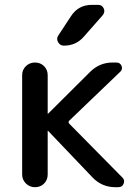

<svg xmlns="http://www.w3.org/2000/svg" viewBox="-20 -780 578 800"><path d="M72.3 -52.7V-466.8Q72.3 -489.3 87.9 -504.4Q103.5 -519.5 126 -519.5Q148.4 -519.5 163.6 -504.4Q178.7 -489.3 178.7 -466.8V-306.6L179.7 -305.7L180.7 -306.6L355.5 -480.5Q395.5 -520.5 452.1 -519.5H464.8Q480.5 -519.5 486.3 -505.9Q492.2 -492.2 481.4 -481.4L268.6 -277.3Q262.7 -271.5 268.6 -264.6L490.2 -40Q501 -29.3 495.1 -14.6Q489.3 0 472.7 0H460.9Q404.3 0 365.2 -41L180.7 -234.4Q180.7 -235.4 179.7 -235.4L178.7 -234.4V-52.7Q178.7 -30.3 163.6 -15.1Q148.4 0 126 0Q103.5 0 87.9 -15.6Q72.3 -31.2 72.3 -52.7ZM363.3 -759.8H388.7Q405.3 -759.8 412.1 -745.1Q418.9 -730.5 408.2 -716.8L329.1 -627Q296.9 -589.8 246.1 -589.8Q230.5 -589.8 222.2 -604Q213.9 -618.2 222.7 -631.8L275.4 -711.9Q305.7 -759.8 363.3 -759.8Z"/></svg>

Font: Rounded Mgen+ 2p medium
Style: Regular
Weight: 500
Designer: [Source Han Sans]
Ryoko NISHIZUKA  (kana & ideographs); Paul D. Hunt (Latin, Greek & Cyrillic); Wenlong ZHANG  (bopomofo
Version: Version 1.059.20150602